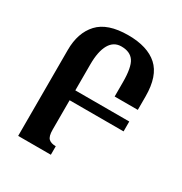

<svg xmlns="http://www.w3.org/2000/svg" viewBox="-169 -850 928 977"><g transform="rotate(30 295.0 -362.0)"><path d="M400 -419V-502Q400 -590 377.5 -623.5Q355 -657 303 -657Q258 -657 234.5 -616Q211 -575 211 -498V-346H528V-288H211V-115Q211 -76 225 -63Q239 -50 267 -50V0H75V-505Q75 -606 129.5 -665Q184 -724 305 -724Q418 -724 477 -671Q536 -618 536 -498V-419Z"/></g></svg>

Font: Noto Serif Armenian SmBold Cond
Style: Regular
Weight: 600
Width: 3
Designer: Monotype Design team
Foundry: Monotype Imaging Inc.
Version: Version 1.000